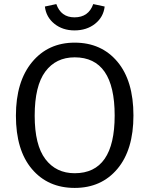

<svg xmlns="http://www.w3.org/2000/svg" viewBox="-20 -909 732 941"><path d="M346 -628Q254 -628 202 -558Q150 -488 150 -342Q150 -198 202.5 -129Q255 -60 346 -60Q542 -60 542 -343Q542 -628 346 -628ZM346 -700Q477 -700 555.5 -606.5Q634 -513 634 -343Q634 -175 555.5 -81.5Q477 12 346 12Q215 12 136.5 -80.5Q58 -173 58 -342Q58 -509 137 -604.5Q216 -700 346 -700ZM345 -760Q287 -760 246.5 -792.5Q206 -825 200 -877L256 -889Q279 -824 345 -824Q414 -824 437 -889L493 -877Q487 -825 446 -792.5Q405 -760 345 -760Z"/></svg>

Font: FiraSans
Style: Regular
Weight: 350
Designer: Carrois Corporate & Edenspiekermann AG
Foundry: Carrois Corporate GbR & Edenspiekermann AG
Version: Version 3.106;PS 003.106;hotconv 1.0.70;makeotf.lib2.5.58329